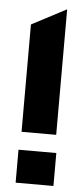

<svg xmlns="http://www.w3.org/2000/svg" viewBox="-53 -754 344 784"><g transform="rotate(5 119.5 -361.5)"><path d="M48 -209V-649L189 -723H190V-209ZM42 0V-135H197V0Z"/></g></svg>

Font: Foldit
Style: Bold
Weight: 700
Version: Version 1.003